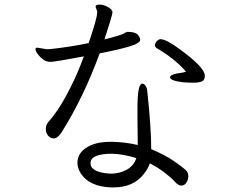

<svg xmlns="http://www.w3.org/2000/svg" viewBox="-20 -789 1040 838"><path d="M463 -31Q501 -31 532.5 -48Q564 -65 575 -99Q521 -116 470 -118Q375 -118 375 -77Q375 -36 463 -31ZM580 -317Q580 -424 601 -424Q609 -424 615.5 -414Q622 -404 623 -389Q640 -231 640 -138Q700 -113 739 -86Q778 -59 790 -47.5Q802 -36 802 -20.5Q802 -5 793.5 8Q785 21 771.5 21Q758 21 742 3Q726 -15 696 -37.5Q666 -60 634 -76Q627 -54 608 -30Q563 29 475 29H464Q371 25 334 -30Q319 -53 318 -75V-79Q318 -119 357 -144.5Q396 -170 461 -170H474Q533 -168 581 -156V-179L580 -266ZM792 -476Q744 -532 667 -577Q656 -584 656 -591.5Q656 -599 663 -608Q673 -618 680 -618Q705 -618 762 -576Q874 -495 874 -459Q874 -438 859.5 -433Q845 -428 823.5 -428Q802 -428 778 -430Q722 -437 722 -452Q722 -457 731 -461.5Q740 -466 748.5 -467.5Q757 -469 770 -471Q783 -473 792 -476ZM142 -581 185 -574 202 -575Q292 -585 367 -601Q404 -710 404 -733V-740L397 -760Q397 -769 414.5 -769Q432 -769 451.5 -758Q471 -747 471 -735.5Q471 -724 436 -617Q511 -636 521 -643Q531 -650 537 -650Q570 -650 581 -637.5Q592 -625 592 -616Q592 -601 549 -587.5Q506 -574 415 -556Q345 -364 248 -210Q231 -185 215 -185Q199 -185 189.5 -197.5Q180 -210 180 -225Q180 -240 186 -249.5Q192 -259 199.5 -266.5Q207 -274 231 -308.5Q255 -343 287.5 -407Q320 -471 346 -543Q219 -519 200.5 -519Q182 -519 168 -529.5Q154 -540 144.5 -553Q135 -566 135 -573.5Q135 -581 142 -581Z"/></svg>

Font: LXGW WenKai Lite
Style: Regular
Weight: 400
Designer: LXGW / Fontworks Inc.
Foundry: LXGW / Fontworks Inc.
Version: Version 1.511; March 25, 2025